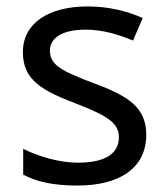

<svg xmlns="http://www.w3.org/2000/svg" viewBox="-20 -566 519 596"><path d="M434 -148C434 -234 375 -269 273 -307C170 -346 135 -364 135 -409C135 -449 174 -474 246 -474C298 -474 348 -459 393 -440L423 -510C373 -532 317 -546 252 -546C132 -546 51 -495 51 -404C51 -316 113 -284 217 -244C322 -204 349 -180 349 -140C349 -92 311 -61 222 -61C159 -61 94 -83 52 -104V-24C93 -2 145 10 220 10C351 10 434 -44 434 -148Z"/></svg>

Font: Noto Sans Newa
Style: Regular
Weight: 400
Designer: Monotype Design Team
Foundry: Monotype Imaging Inc.
Version: Version 2.007